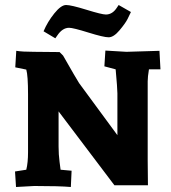

<svg xmlns="http://www.w3.org/2000/svg" viewBox="-20 -743 682 767"><path d="M570 -418V-103L571 -3H437L214 -298V-158Q214 -126 218 -96Q222 -66 222 -65L266 -61L263 4Q218 0 117 0L44 4L40 -58L85 -65Q92 -93 92 -135V-366Q92 -441 85 -465L41 -474L45 -540Q69 -536 116 -536L218 -535L232 -521Q285 -428 296 -411L449 -203V-370Q449 -389 442 -466L397 -478L401 -541L485 -536L617 -540L621 -466H575Q570 -436 570 -418ZM256 -632Q229 -632 208 -600L201 -590L154 -618Q170 -656 197 -689.5Q224 -723 244 -723Q264 -723 325.5 -704Q387 -685 403 -685Q430 -685 448 -714L454 -723L503 -695Q498 -684 489.5 -667Q481 -650 457.5 -622Q434 -594 414 -594Q394 -594 333 -613Q272 -632 256 -632Z"/></svg>

Font: Andada SC
Style: Bold
Weight: 700
Designer: Carolina Giovagnoli
Foundry: Carolina Giovagnoli
Version: Version 1.003